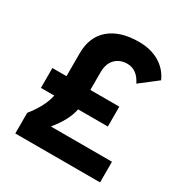

<svg xmlns="http://www.w3.org/2000/svg" viewBox="-164 -830 914 956"><g transform="rotate(30 293.0 -351.5)"><path d="M56.2 0V-118.7Q85.9 -155.8 104.2 -190.4Q122.6 -225.1 129.9 -260.3H53.2V-374.5H134.3V-505.9Q134.3 -600.6 194.8 -651.9Q255.4 -703.1 362.8 -703.1Q430.7 -703.1 480 -674.1Q529.3 -645 552.7 -592.3L454.1 -516.1Q422.9 -579.6 367.2 -579.6Q324.7 -579.6 298.1 -552.7Q271.5 -525.9 271.5 -475.1V-374.5H438V-260.3H267.1Q259.8 -224.6 241.2 -190.2Q222.7 -155.8 192.4 -118.7H543.5V0Z"/></g></svg>

Font: Cascadia Mono PL
Style: Bold
Weight: 700
Monospace: yes
Designer: Aaron Bell
Foundry: Saja Typeworks
Version: Version 2404.023; ttfautohint (v1.8.4)